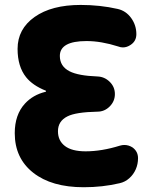

<svg xmlns="http://www.w3.org/2000/svg" viewBox="-20 -785 615 794"><path d="M326.2 -10.7Q193.4 -10.7 117.2 -70.8Q41 -130.9 41 -234.4Q41 -310.5 83 -356.4Q116.2 -392.6 168 -405.3Q169.9 -405.3 170.4 -407.7Q170.9 -410.2 168.9 -410.2Q115.2 -431.6 87.9 -465.8Q52.7 -509.8 52.7 -583Q52.7 -665 123 -714.8Q193.4 -764.6 313.5 -764.6Q393.6 -764.6 466.8 -748Q501 -740.2 522.5 -710.4Q543.9 -680.7 543.9 -643.6Q543.9 -615.2 520.5 -599.6Q504.9 -588.9 488.3 -588.9Q478.5 -588.9 468.8 -592.8Q398.4 -615.2 337.9 -615.2Q227.5 -615.2 227.5 -553.7Q227.5 -510.7 267.6 -490.2Q303.7 -471.7 382.8 -468.8Q412.1 -467.8 433.6 -446.8Q455.1 -425.8 455.1 -396Q455.1 -366.2 433.6 -344.7Q412.1 -323.2 382.8 -323.2Q293 -321.3 258.8 -303.7Q219.7 -284.2 219.7 -242.2Q219.7 -203.1 248.5 -181.2Q277.3 -159.2 334 -159.2Q400.4 -159.2 475.6 -182.6Q485.4 -185.5 494.1 -185.5Q511.7 -185.5 527.3 -175.8Q550.8 -159.2 550.8 -130.9Q550.8 -106.4 541.5 -85Q532.2 -63.5 514.6 -47.9Q497.1 -32.2 474.6 -27.3Q404.3 -10.7 326.2 -10.7Z"/></svg>

Font: Gen Jyuu GothicX Heavy
Style: Bold
Weight: 900
Designer: [Source Han Sans]
Ryoko NISHIZUKA  (kana & ideographs); Paul D. Hunt (Latin, Greek & Cyrillic); Wenlong ZHANG  (bopomofo
Version: Version 1.002.20150607